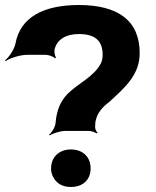

<svg xmlns="http://www.w3.org/2000/svg" viewBox="-40 -741 625 767"><path d="M275 -721C131 -721 41 -670 22 -568C17 -543 -4 -512 -20 -500L-17 -497C-1 -509 42 -522 68 -522H142C154 -522 174 -515 180 -508L184 -511C179 -517 175 -537 179 -547C189 -583 223 -605 275 -605C341 -605 370 -577 370 -523C370 -511 368 -500 364 -490C339 -437 271 -407 231 -367C201 -337 186 -299 182 -250C181 -234 167 -211 156 -203L159 -200C170 -208 201 -218 221 -218H315C325 -218 341 -212 346 -208L350 -211C344 -215 339 -228 340 -236L341 -253C347 -290 370 -314 398 -335C428 -363 458 -389 482 -422C502 -450 518 -483 518 -529C518 -659 431 -721 275 -721ZM322 -68C322 -115 290 -144 243 -144C197 -144 164 -114 164 -68C164 -57 166 -48 170 -39C182 -12 205 6 243 6C290 6 322 -22 322 -68Z"/></svg>

Font: Asimov
Style: EdgeWide
Weight: 500
Designer: Google
Version: Version 2.000980: 2014